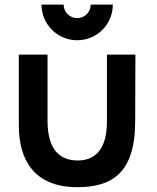

<svg xmlns="http://www.w3.org/2000/svg" viewBox="-20 -772 666 816"><path d="M308.5 23.5C452.5 23.5 554.5 -33.5 554.5 -256L555.5 -540H434.5V-256C434.5 -121.5 370.5 -89 307.5 -90C244.5 -91 182 -124 182 -259V-540H60V-238.5C60 -91 126.5 23.5 308.5 23.5ZM156.5 -752.5C156.5 -668.5 224 -601 308 -601C392 -601 459.5 -668.5 459.5 -752.5H365.5C365.5 -720.5 340 -695 308 -695C276 -695 250.5 -720.5 250.5 -752.5Z"/></svg>

Font: Eudonet
Style: Bold
Weight: 700
Designer: Mikhail Sharanda
Foundry: Mikhail Sharanda
Version: Version 4.503;Glyphs 3.1.2 (3151)